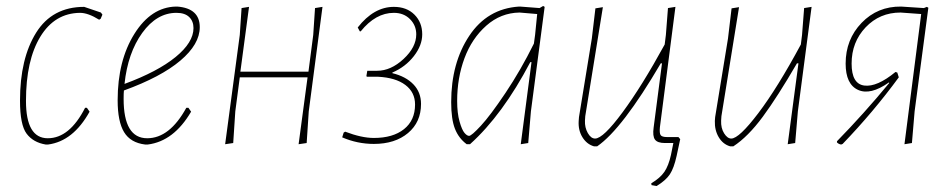

<svg xmlns="http://www.w3.org/2000/svg" viewBox="-20 -479 3186 643"><path d="M262 -456 318 -437 323 -430 317 -416 312 -413Q275 -436 248 -436Q163 -435 115 -356Q67 -277 67 -141Q67 -16 140 -16Q213 -16 265 -118H271L280 -105Q225 -6 141 5H133Q91 -2 69 -31.5Q47 -61 47 -142Q47 -283 101 -369.5Q155 -456 262 -456Z M620 -105Q562 -6 475 5H466Q417 -1 395.5 -36.5Q374 -72 374 -143Q374 -276 430 -365.5Q486 -455 569 -457H574Q649 -451 649 -388Q649 -331 584 -276Q519 -221 395 -176Q394 -167 394 -148Q394 -16 473 -16Q548 -16 604 -118H611ZM571 -436Q505 -436 456.5 -369Q408 -302 397 -198Q508 -239 568 -288Q628 -337 628 -385Q628 -408 613.5 -422Q599 -436 571 -436Z M814 -456 785 -239H1013L1029 -362L1035 -452L1060 -456L1014 -106L1007 0L980 4L1010 -220H783L768 -106L761 0L734 4L783 -362L789 -452Z M1232 3Q1177 3 1126 -19L1131 -35L1136 -38Q1191 -17 1232 -17Q1296 -17 1333 -46.5Q1370 -76 1370 -129Q1370 -170 1337.5 -194.5Q1305 -219 1246 -222H1209L1207 -224L1210 -242H1243Q1289 -242 1331.5 -281.5Q1374 -321 1374 -364Q1374 -394 1353 -415Q1332 -436 1299 -436Q1238 -436 1188 -374H1185L1178 -387Q1232 -456 1299 -456Q1342 -456 1368 -430Q1394 -404 1394 -364Q1394 -327 1366 -291Q1338 -255 1294 -236V-234Q1339 -223 1364.5 -196.5Q1390 -170 1390 -131Q1390 -70 1346.5 -33.5Q1303 3 1232 3Z M1718 -457H1722L1787 -452L1799 -459L1804 -456L1758 -106L1749 0L1724 4L1760 -271H1756Q1663 -94 1554 4H1543Q1516 -16 1503.5 -48Q1491 -80 1491 -137Q1491 -268 1551.5 -359Q1612 -450 1718 -457ZM1511 -141Q1511 -100 1519 -72Q1527 -44 1535.5 -34Q1544 -24 1551 -24Q1559 -24 1590.5 -58Q1622 -92 1673 -168Q1724 -244 1768 -333L1772 -362L1779 -432L1720 -437Q1657 -436 1608.5 -393Q1560 -350 1535.5 -284Q1511 -218 1511 -141Z M1969 11Q1945 4 1930.5 -19.5Q1916 -43 1918 -74L1919 -87L1962 -350L1974 -451L1999 -455L1940 -90L1939 -75Q1938 -52 1948.5 -33.5Q1959 -15 1973 -15Q2000 -15 2065 -103Q2130 -191 2206 -330L2210 -362L2217 -452L2242 -456L2190 -53Q2188 -33 2192.5 -26.5Q2197 -20 2214 -20H2252L2258 -13L2246 43Q2237 84 2223.5 104.5Q2210 125 2179 144L2162 141L2161 135Q2191 117 2205 96.5Q2219 76 2227 40L2235 0H2207Q2182 0 2173.5 -11.5Q2165 -23 2169 -52L2197 -267H2193Q2064 -47 1980 11Z M2455 -455 2396 -90 2395 -75Q2394 -50 2405 -32.5Q2416 -15 2429 -15Q2455 -15 2519.5 -100Q2584 -185 2662 -330L2666 -362L2673 -452L2698 -456L2652 -106L2643 0L2618 4L2654 -267H2649Q2584 -155 2534.5 -88Q2485 -21 2436 11H2425Q2401 4 2387 -19.5Q2373 -43 2374 -74L2375 -87L2418 -350L2430 -451Z M2797 5Q2789 4 2783 -2V-6Q2873 -98 2958 -201L2957 -203Q2895 -159 2853.5 -178Q2812 -197 2812 -266Q2812 -347 2865.5 -402.5Q2919 -458 2998 -457L3074 -452L3084 -456L3089 -453L3043 -106L3034 0L3009 4L3065 -432L2996 -437Q2926 -437 2879 -387.5Q2832 -338 2832 -266Q2832 -198 2874.5 -192.5Q2917 -187 2979 -238L2985 -236L2990 -220Q2905 -104 2802 3Z"/></svg>

Font: Alegreya Sans Thin
Style: Italic
Weight: 100
Italic angle: -7°
Designer: Juan Pablo del Peral
Foundry: Huerta Tipografica
Version: Version 2.007